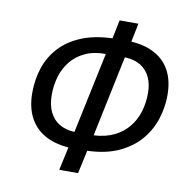

<svg xmlns="http://www.w3.org/2000/svg" viewBox="-81 -804 881 894"><g transform="rotate(10 359.0 -357.0)"><path d="M281 -100Q214 -105 167 -132Q120 -159 95.5 -207Q71 -255 71 -322Q71 -385 89.5 -440.5Q108 -496 147.5 -539Q187 -582 248.5 -607.5Q310 -633 395 -636L413 -724H502L484 -636Q550 -632 597 -606Q644 -580 668.5 -533Q693 -486 693 -419Q693 -364 676 -309Q659 -254 621 -208Q583 -162 521 -132.5Q459 -103 370 -100L346 10H257ZM377 -559Q320 -559 279.5 -540Q239 -521 213 -489Q187 -457 174.5 -415.5Q162 -374 162 -328Q162 -281 178 -247.5Q194 -214 224 -196Q254 -178 296 -176ZM387 -176Q443 -179 483.5 -199Q524 -219 550.5 -251.5Q577 -284 589.5 -325.5Q602 -367 602 -413Q602 -456 587 -488Q572 -520 542.5 -538.5Q513 -557 467 -559Z"/></g></svg>

Font: Noto Sans Display
Style: Italic
Weight: 400
Italic angle: -12°
Designer: Monotype Design Team
Foundry: Monotype Imaging Inc.
Version: Version 2.003